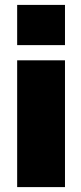

<svg xmlns="http://www.w3.org/2000/svg" viewBox="-20 -763 331 783"><path d="M245 -743H50V-579H245ZM245 -517H50V0H245Z"/></svg>

Font: United Sans Black
Style: Regular
Weight: 900
Designer: Pablo Impallari, Rodrigo Fuenzalida (Modified by Dan O. Williams)
Version: Version 1.000;PS 001.000;hotconv 1.0.88;makeotf.lib2.5.64775